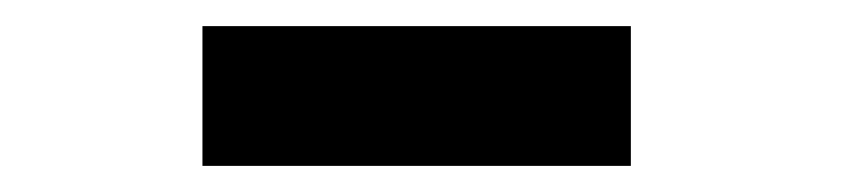

<svg xmlns="http://www.w3.org/2000/svg" viewBox="-20 -775 646 147"><path d="M135 -755H463V-648H135Z"/></svg>

Font: Nebula Sans Bold
Style: Regular
Weight: 700
Designer: Paul D. Hunt for Adobe (as Source Sans)
Foundry: Nebula Entertainment & Broadcasting LLC
Version: Version 1.010